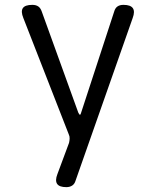

<svg xmlns="http://www.w3.org/2000/svg" viewBox="-20 -760 640 790"><path d="M253 10Q224 10 215 -3.5Q206 -17 216 -43L264 -172Q266 -180 266.5 -189.5Q267 -199 263 -207L76 -686Q65 -713 74 -726.5Q83 -740 113 -740Q128 -740 137.5 -733.5Q147 -727 152 -712L302 -297Q306 -288 309 -288Q312 -288 314 -297L450 -713Q454 -727 463.5 -733.5Q473 -740 488 -740Q517 -740 526.5 -726.5Q536 -713 526 -686L291 -17Q287 -3 277 3.5Q267 10 253 10Z"/></svg>

Font: Maple Mono Light
Style: Regular
Weight: 300
Monospace: yes
Designer: subframe7536
Version: Version 7.000